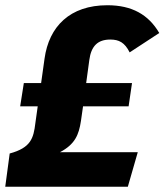

<svg xmlns="http://www.w3.org/2000/svg" viewBox="-34 -713 628 733"><path d="M275 -251 283 -307H457L470 -396H295L307 -484C314 -537 339 -562 387 -562C420 -562 442 -551 461 -513L574 -587C533 -657 470 -693 376 -693C233 -693 153 -612 136 -489L123 -396H57L43 -307H110L101 -243C94 -185 84 -149 3 -127L-14 0H454L492 -132H195C252 -162 267 -198 275 -251Z"/></svg>

Font: Fira Sans ExtraBold
Style: Italic
Weight: 800
Italic angle: -8°
Designer: bBox Type GmbH & Carrois Corporate GbR & Edenspiekermann AG
Foundry: bBox Type GmbH & Carrois Corporate GbR & Edenspiekermann AG
Version: Version 4.301;PS 004.301;hotconv 1.0.88;makeotf.lib2.5.64775